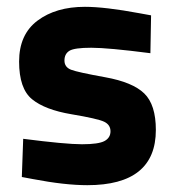

<svg xmlns="http://www.w3.org/2000/svg" viewBox="-20 -531 512 563"><path d="M421 -375Q297 -391 247.5 -391Q198 -391 183.5 -382Q169 -373 169 -353.5Q169 -334 188.5 -326.5Q208 -319 288.5 -304.5Q369 -290 403 -257Q437 -224 437 -150Q437 12 236 12Q170 12 76 -6L44 -12L48 -124Q172 -108 220.5 -108Q269 -108 286.5 -117.5Q304 -127 304 -146Q304 -165 285.5 -174Q267 -183 189.5 -196Q112 -209 74 -240Q36 -271 36 -350.5Q36 -430 90 -470.5Q144 -511 229 -511Q288 -511 390 -492L423 -486Z"/></svg>

Font: Titillium Web
Style: Bold
Weight: 700
Version: Version 1.001;PS 57.000;hotconv 1.0.70;makeotf.lib2.5.55311